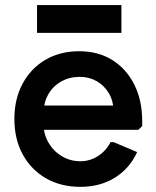

<svg xmlns="http://www.w3.org/2000/svg" viewBox="-20 -722 617 757"><path d="M297 14.7Q220 14.7 161.3 -19Q102.7 -52.7 69.7 -113Q36.7 -173.3 36.7 -252.7Q36.7 -332 69.2 -392.3Q101.7 -452.7 159.2 -486.3Q216.7 -520 292.3 -520Q367 -520 422.5 -485.5Q478 -451 509.3 -388.8Q540.7 -326.7 540.7 -244V-225L525.7 -210.3H91.3V-306H489.3L428.3 -283.3Q427 -324.7 408.7 -355.2Q390.3 -385.7 360.7 -402.3Q331 -419 294.3 -419Q253.7 -419 221 -400.5Q188.3 -382 170 -349.3Q151.7 -316.7 151.7 -274V-234.3Q151.7 -193 171.2 -159.5Q190.7 -126 223.7 -106.2Q256.7 -86.3 297 -86.3Q334.7 -86.3 366.3 -106.7Q398 -127 416 -161.7H427.7L520.7 -122.3Q490.7 -57 432.5 -21.2Q374.3 14.7 297 14.7ZM126 -592.3V-702H458.7V-592.3Z"/></svg>

Font: Fustat
Style: Regular
Weight: 400
Designer: Mohamed Gaber, Khaled Hosny, Laura Garcia Mut
Foundry: Kief Type Foundry, Alif Type Foundry, Hard Type Foundry
Version: Version 1.007